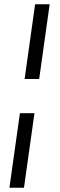

<svg xmlns="http://www.w3.org/2000/svg" viewBox="-20 -762 278 897"><path d="M144 -742H212L163 -393H95ZM73 -233H141L92 115H24Z"/></svg>

Font: Rosario
Style: Italic
Weight: 400
Italic angle: -8.05°
Designer: Hector Gatti
Foundry: Omnibus Type
Version: Version 1.201